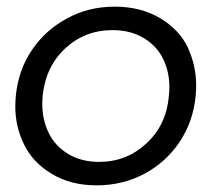

<svg xmlns="http://www.w3.org/2000/svg" viewBox="-20 -552 670 577"><path d="M270.5 5Q192.5 5 135.5 -29.5Q78.5 -63.5 52 -118.5Q26 -172 26 -231Q26 -246 27.5 -263.5Q35 -341 76 -401.8Q117 -462.5 183 -497.5Q246.5 -532 325 -532Q403 -532 461 -497.5Q519 -463 544.5 -409Q569.5 -354.5 569.5 -296Q569.5 -280 568 -263.5Q560.5 -186.5 519.8 -125.5Q479 -64.5 413.5 -29.5Q348 5 270.5 5ZM278 -65.5Q360 -65.5 420 -121Q480 -176.5 487.5 -263.5Q489 -278 489 -290.5Q489 -336.5 470.2 -375Q451.5 -413.5 413 -437Q373 -461.5 318.5 -461.5Q235.5 -461.5 176.5 -407Q117.5 -352.5 108 -263.5Q107 -248.5 107 -240.5Q107 -193 126 -153.2Q145 -113.5 184 -90Q223.5 -65.5 278 -65.5Z"/></svg>

Font: Argentum Sans Light
Style: Italic
Weight: 300
Italic angle: -11.3°
Designer: Julieta Ulanovsky (font), Owen Earl (portions from Jones font), Cristiano Sobral (main changes and remaster)
Foundry: Julieta Ulanovsky (font), Owen Earl (portions from Jones font), Cristiano Sobral (main changes and remaster)
Version: Version 3.127